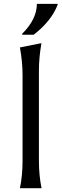

<svg xmlns="http://www.w3.org/2000/svg" viewBox="-20 -982 321 1002"><path d="M280.8 -961.9V-957Q247.6 -871.6 155.8 -800.8H95.7V-805.7Q172.4 -881.8 172.4 -961.9ZM84 0Q97.7 -65.9 97.7 -143.6V-589.8Q97.7 -659.2 84 -734.4L196.3 -756.8Q183.1 -680.7 183.1 -614.7V-143.6Q183.1 -66.4 196.8 0Z"/></svg>

Font: Classica
Style: Book
Weight: 400
Designer: Wojciech Kalinowski "wmk69" (wmk69@o2.pl)
Foundry: Wojciech Kalinowski "wmk69" (wmk69@o2.pl)
Version: Version 2.1.1; 2021-05-14